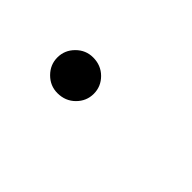

<svg xmlns="http://www.w3.org/2000/svg" viewBox="-25 -375 205 205"><g transform="rotate(45 78.0 -272.0)"><path d="M46 -245Q35 -245 27 -253Q19 -261 19 -272Q19 -283 27 -291Q35 -299 46 -299Q58 -299 66 -291Q74 -283 74 -272Q74 -261 66 -253Q58 -245 46 -245Z"/></g></svg>

Font: Alumni Sans Thin ExtraLight
Style: Italic
Weight: 250
Italic angle: -8°
Version: Version 1.016